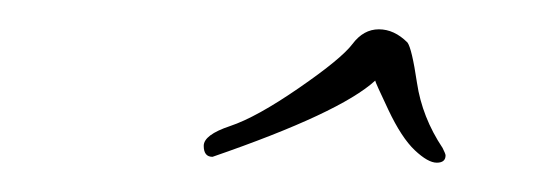

<svg xmlns="http://www.w3.org/2000/svg" viewBox="-20 -185 368 131"><path d="M258 -156Q261 -152 264.5 -128.5Q268 -105 282 -84Q284 -80 284 -79Q284 -74 278 -74Q272 -74 263 -82.5Q254 -91 245 -110Q236 -129 236 -130Q212 -108 125 -78Q119 -78 119 -85.5Q119 -93 137 -99Q155 -105 184 -125Q213 -145 220.5 -155Q228 -165 238.5 -165Q249 -165 258 -156Z"/></svg>

Font: Mrs Saint Delafield
Style: Regular
Weight: 400
Designer: Alejandro Paul
Foundry: Alejandro Paul
Version: Version 1.000